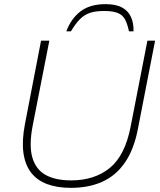

<svg xmlns="http://www.w3.org/2000/svg" viewBox="-20 -896 770 926"><path d="M322 10Q256 10 207.5 -8Q159 -26 130 -63.5Q101 -101 93 -159Q85 -217 100 -296L178 -700H218L138 -292Q119 -195 136 -136.5Q153 -78 200.5 -52Q248 -26 323 -26Q436 -26 509.5 -86Q583 -146 610 -285L691 -700H728L645 -274Q626 -175 582.5 -112Q539 -49 473.5 -19.5Q408 10 322 10ZM300 -745Q322 -805 367.5 -840.5Q413 -876 489 -876Q539 -876 568.5 -860Q598 -844 611.5 -814.5Q625 -785 624 -745H602Q594 -783 582 -804Q570 -825 546.5 -834Q523 -843 482 -843Q441 -843 414 -834Q387 -825 366 -804Q345 -783 322 -745Z"/></svg>

Font: REM Thin
Style: Italic
Weight: 250
Italic angle: -11°
Designer: Octavio Pardo
Foundry: Ashler Design
Version: Version 1.005;gftools[0.9.28]